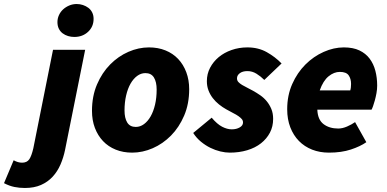

<svg xmlns="http://www.w3.org/2000/svg" viewBox="-154 -748 1926 956"><path d="M-30 188Q-57 188 -82 183Q-107 178 -134 164L-86 50Q-65 62 -44 62Q-20 62 -8.5 45.5Q3 29 12 -10L110 -500H270L170 -2Q162 37 147 71.5Q132 106 108 132Q84 158 50 173Q16 188 -30 188ZM216 -564Q200 -564 185 -568.5Q170 -573 158 -582Q146 -591 139 -605Q132 -619 132 -638Q132 -656 139.5 -672.5Q147 -689 160 -701Q173 -713 190.5 -720.5Q208 -728 228 -728Q244 -728 259 -723Q274 -718 286 -709Q298 -700 305 -686Q312 -672 312 -654Q312 -615 284.5 -589.5Q257 -564 216 -564Z M504 12Q459 12 422 -3Q385 -18 359 -45.5Q333 -73 318.5 -111Q304 -149 304 -196Q304 -269 329 -327.5Q354 -386 394.5 -427Q435 -468 485.5 -490Q536 -512 588 -512Q633 -512 670 -497Q707 -482 733 -454.5Q759 -427 773.5 -388.5Q788 -350 788 -304Q788 -231 763 -172.5Q738 -114 697.5 -73Q657 -32 606.5 -10Q556 12 504 12ZM522 -116Q544 -116 563 -130Q582 -144 596 -168.5Q610 -193 618 -227Q626 -261 626 -302Q626 -340 612.5 -362Q599 -384 570 -384Q548 -384 529 -370Q510 -356 496 -331.5Q482 -307 474 -272.5Q466 -238 466 -198Q466 -160 479.5 -138Q493 -116 522 -116Z M990 12Q968 12 943 6Q918 0 893.5 -12Q869 -24 846.5 -42.5Q824 -61 808 -86L900 -162Q927 -130 952 -117Q977 -104 1000 -104Q1023 -104 1039.5 -113.5Q1056 -123 1056 -138Q1056 -148 1050 -155Q1044 -162 1033.5 -169.5Q1023 -177 1007 -185Q991 -193 972 -204Q954 -214 936.5 -228Q919 -242 905.5 -259.5Q892 -277 884 -298Q876 -319 876 -344Q876 -380 892 -410.5Q908 -441 935 -463.5Q962 -486 999 -499Q1036 -512 1078 -512Q1132 -512 1174 -488.5Q1216 -465 1248 -432L1162 -350Q1144 -368 1123 -381Q1102 -394 1078 -394Q1054 -394 1040 -383.5Q1026 -373 1026 -358Q1026 -347 1033 -339.5Q1040 -332 1051.5 -325Q1063 -318 1077.5 -311Q1092 -304 1106 -296Q1124 -286 1142 -273.5Q1160 -261 1174 -244Q1188 -227 1197 -205.5Q1206 -184 1206 -156Q1206 -118 1190 -87.5Q1174 -57 1145.5 -34.5Q1117 -12 1077 0Q1037 12 990 12Z M1276 -204Q1276 -273 1301 -329.5Q1326 -386 1366.5 -426.5Q1407 -467 1457.5 -489.5Q1508 -512 1558 -512Q1604 -512 1635.5 -497Q1667 -482 1686.5 -456Q1706 -430 1715 -395.5Q1724 -361 1724 -322Q1724 -303 1720.5 -284Q1717 -265 1712.5 -248.5Q1708 -232 1703.5 -219.5Q1699 -207 1696 -202H1426Q1428 -152 1457 -130Q1486 -108 1530 -108Q1551 -108 1574 -118Q1597 -128 1614 -140L1670 -40Q1640 -19 1593 -3.5Q1546 12 1484 12Q1438 12 1400 -3Q1362 -18 1334.5 -46Q1307 -74 1291.5 -114Q1276 -154 1276 -204ZM1438 -298H1590Q1592 -304 1593 -312.5Q1594 -321 1594 -330Q1594 -356 1582 -373Q1570 -390 1538 -390Q1509 -390 1482 -368Q1455 -346 1438 -298Z"/></svg>

Font: TypoPRO Source Sans Pro
Style: Italic
Weight: 900
Italic angle: -11°
Designer: Paul D. Hunt
Foundry: Adobe Systems Incorporated
Version: Version 1.075;PS 2.000;hotconv 1.0.86;makeotf.lib2.5.63406